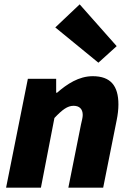

<svg xmlns="http://www.w3.org/2000/svg" viewBox="-20 -862 602 882"><path d="M8 0H168L230 -320C266 -358 290 -376 318 -376C344 -376 360 -362 360 -334C360 -322 356 -308 352 -290L294 0H454L516 -310C521 -334 524 -360 524 -382C524 -468 488 -512 406 -512C342 -512 288 -476 242 -436H238V-500H108ZM432 -574 516 -650 346 -842 234 -736Z"/></svg>

Font: Source Sans Pro Black
Style: Italic
Weight: 900
Italic angle: -11°
Designer: Paul D. Hunt
Foundry: Adobe Systems Incorporated
Version: Version 3.006;hotconv 1.0.111;makeotfexe 2.5.65597